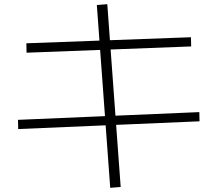

<svg xmlns="http://www.w3.org/2000/svg" viewBox="-20 -819 1040 918"><path d="M507 79 443 -795 493 -799 557 75ZM67 -202 66 -246 933 -283 934 -239ZM107 -567 106 -612 893 -641 894 -597Z"/></svg>

Font: M PLUS 1 Code Light
Style: Regular
Weight: 300
Designer: Coji Morishita
Foundry: UNDERFOREST DESIGN
Version: Version 1.002